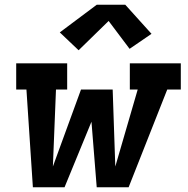

<svg xmlns="http://www.w3.org/2000/svg" viewBox="-20 -786 790 806"><path d="M118 0 91 -410H48V-520H262V-410H215L202 -87L320 -410H453L464 -87L558 -410H525V-520H739V-410H682L520 0H386L364 -275L251 0ZM310 -575 231 -650 386 -766H506L616 -644L524 -581L436 -698Z"/></svg>

Font: Iosevka Etoile XBdObl
Style: Regular
Weight: 800
Italic angle: -9°
Designer: Belleve Invis
Foundry: Belleve Invis
Version: Version 15.5.2; ttfautohint (v1.8.4)